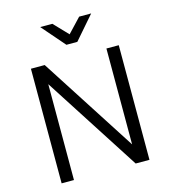

<svg xmlns="http://www.w3.org/2000/svg" viewBox="-134 -1050 1027 1157"><g transform="rotate(-15 380.0 -471.5)"><path d="M183 0H106V-715H192L577 -117V-715H654V0H568L183 -598ZM225 -943H301L385 -855L468 -943H543L418 -799H350Z"/></g></svg>

Font: Wix Madefor Text
Style: Regular
Weight: 400
Designer: Dalton Maag Ltd
Foundry: Dalton Maag Ltd
Version: Version 3.100